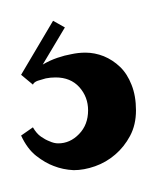

<svg xmlns="http://www.w3.org/2000/svg" viewBox="-20 -26 149 182"><path d="M30.3 -6.3 41.5 0 20.5 35.2Q27.3 31.2 34.4 28.8Q41.5 26.4 47.4 25.4Q54.2 23.9 61 23.9Q69.8 23.9 78.4 27.3Q86.9 30.8 93.8 37.4Q100.6 43.9 104.7 54.4Q108.9 64.9 108.9 78.6Q108.9 92.3 103.3 102.8Q97.7 113.3 89.1 120.6Q80.6 127.9 70.1 131.6Q59.6 135.3 49.8 135.3Q39.6 134.8 30.8 131.3Q22.9 128.4 14.4 121.8Q5.9 115.2 0 102.5L11.2 94.7Q14.6 100.6 18.8 103.5Q22.9 106.4 26.9 107.9Q31.2 109.9 35.2 109.9Q46.4 109.9 54.9 101.1Q63.5 92.3 63.5 78.6Q63.5 65.9 55.2 56.6Q46.9 47.4 32.7 47.4Q27.8 47.4 23.4 48.3Q19.5 49.3 15.9 50.5Q12.2 51.8 11.2 54.2L0 44.9Z"/></svg>

Font: Redressed
Style: Regular
Weight: 400
Designer: Astigmatic (AOETI)
Foundry: Astigmatic (AOETI)
Version: Version 1.001